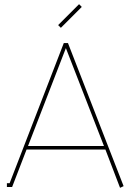

<svg xmlns="http://www.w3.org/2000/svg" viewBox="-20 -894 629 918"><path d="M271 -761 371 -861 358 -874 258 -774ZM285 -688 26 -18H13V0H38L107 -179H484L554 4L571 -4L305 -688ZM295 -664 477 -196H114Z"/></svg>

Font: Rawengulk
Style: Light
Weight: 300
Version: Version 0.9